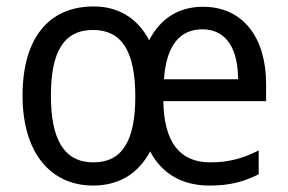

<svg xmlns="http://www.w3.org/2000/svg" viewBox="-20 -566 894 596"><path d="M610 -545C535 -545 478 -509 443 -441C407 -510 347 -546 271 -546C130 -546 50 -446 50 -269C50 -92 137 10 269 10C348 10 409 -26 446 -96C483 -26 546 10 630 10C692 10 735 -1 783 -25V-99C735 -75 692 -62 633 -62C539 -62 489 -123 487 -252H806V-306C806 -447 736 -545 610 -545ZM608 -475C685 -475 719 -411 719 -320H489C496 -423 537 -475 608 -475ZM269 -473C359 -473 400 -405 400 -266C400 -130 360 -62 270 -62C179 -62 138 -133 138 -269C138 -404 177 -473 269 -473Z"/></svg>

Font: Noto Sans Bengali SemiCondensed
Style: Regular
Weight: 400
Width: 4
Designer: Jelle Bosma - Monotype Design Team
Foundry: Monotype Imaging Inc.
Version: Version 2.003